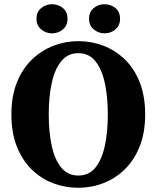

<svg xmlns="http://www.w3.org/2000/svg" viewBox="-20 -871 742 910"><path d="M351 19Q289 19 232 -2.5Q175 -24 130.5 -67.5Q86 -111 60 -176Q34 -241 34 -329Q34 -415 60 -480Q86 -545 131 -588.5Q176 -632 233 -654Q290 -676 351 -676Q413 -676 469.5 -654.5Q526 -633 571 -590Q616 -547 642 -481.5Q668 -416 668 -329Q668 -242 642 -177Q616 -112 571.5 -68.5Q527 -25 470 -3Q413 19 351 19ZM351 -39Q402 -39 432.5 -77Q463 -115 477 -180.5Q491 -246 491 -329Q491 -411 477 -476.5Q463 -542 432.5 -580.5Q402 -619 351 -619Q301 -619 270 -580.5Q239 -542 225 -476.5Q211 -411 211 -329Q211 -246 225 -180.5Q239 -115 270 -77Q301 -39 351 -39ZM226 -713Q198 -713 175.5 -731.5Q153 -750 153 -782Q153 -815 175.5 -833Q198 -851 226 -851Q256 -851 278 -833Q300 -815 300 -782Q300 -750 278 -731.5Q256 -713 226 -713ZM475 -713Q447 -713 424.5 -731.5Q402 -750 402 -782Q402 -815 424.5 -833Q447 -851 475 -851Q505 -851 527 -833Q549 -815 549 -782Q549 -750 527 -731.5Q505 -713 475 -713Z"/></svg>

Font: Source Serif 4
Style: Bold
Weight: 700
Designer: Frank Grießhammer
Foundry: Adobe
Version: Version 4.005;hotconv 1.1.0;makeotfexe 2.6.0